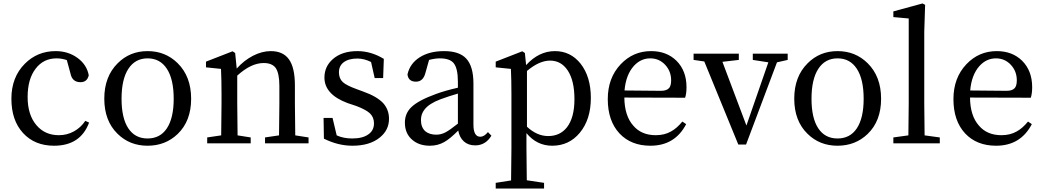

<svg xmlns="http://www.w3.org/2000/svg" viewBox="-20 -830 6049 1112"><path d="M293 14Q181 14 113.5 -59.5Q46 -133 46 -258Q46 -383 124 -461Q197 -534 302 -534Q375 -534 429 -494.5Q483 -455 494 -394Q485 -354 446 -354Q398 -354 388 -405L367 -482Q337 -492 308 -492Q232 -492 187 -433Q140 -373 140 -268Q140 -165 191 -105Q240 -47 321 -47Q368 -47 408 -69Q448 -91 474 -130L496 -120Q446 14 293 14Z M661 -55Q584 -130 584 -258.5Q584 -387 662 -464Q732 -534 835 -534Q938 -534 1009 -464Q1087 -387 1087 -258Q1087 -129 1009 -54Q938 14 834.5 14Q731 14 661 -55ZM946 -86Q986 -146 986 -258Q986 -371 946.5 -431.5Q907 -492 835 -492Q763 -492 723.5 -431.5Q684 -371 684 -258Q684 -146 723 -87Q762 -28 834.5 -28Q907 -28 946 -86Z M1180 0V-34L1261 -46Q1263 -158 1263 -230V-287Q1263 -365 1260 -431L1173 -440V-473L1327 -533L1342 -523L1351 -433Q1393 -480 1445 -507Q1498 -534 1548 -534Q1619 -534 1653 -487Q1688 -439 1688 -335V-230Q1688 -156 1690 -46L1767 -34V0H1515V-34L1596 -46Q1598 -156 1598 -230V-332Q1598 -405 1577 -436Q1556 -465 1507 -465Q1434 -465 1354 -392V-230Q1354 -158 1356 -46L1432 -34V0Z M2021 14Q1938 14 1856 -27L1854 -147H1906L1930 -46Q1969 -28 2020 -28Q2082 -28 2115 -53Q2146 -75 2146 -116Q2146 -151 2122 -174Q2099 -195 2044 -216L1993 -233Q1859 -283 1859 -381Q1859 -445 1908 -488Q1961 -534 2050 -534Q2129 -534 2203 -489L2199 -378H2150L2129 -471Q2089 -491 2050 -491Q1999 -491 1970 -469Q1943 -448 1943 -411Q1943 -375 1966 -354Q1987 -335 2045 -314L2083 -300Q2162 -272 2199 -233Q2233 -195 2233 -142Q2233 -76 2179 -33Q2121 14 2021 14Z M2470 14Q2407 14 2368 -20Q2325 -56 2325 -120Q2325 -173 2362 -209Q2403 -249 2506 -286Q2557 -305 2632 -322V-356Q2632 -435 2607 -465Q2584 -492 2527 -492Q2500 -492 2465 -483L2444 -408Q2431 -357 2389 -357Q2345 -357 2340 -399Q2354 -462 2410.5 -498Q2467 -534 2552 -534Q2640 -534 2680 -491Q2722 -446 2722 -346V-108Q2722 -38 2762 -38Q2784 -38 2806 -65L2826 -44Q2792 12 2732 12Q2692 12 2666.5 -11Q2641 -34 2634 -74Q2585 -25 2554 -8Q2516 14 2470 14ZM2507 -50Q2535 -50 2561 -64Q2584 -76 2632 -114V-288Q2580 -273 2531 -255Q2465 -230 2439 -196Q2418 -170 2418 -135Q2418 -93 2443 -70Q2467 -50 2507 -50Z M2851 262V229L2940 215Q2942 91 2942 31V-287Q2942 -365 2939 -431L2851 -440V-473L3005 -533L3020 -523L3027 -453Q3101 -534 3194 -534Q3284 -534 3342 -462Q3402 -386 3402 -263Q3402 -138 3338 -61Q3276 14 3178 14Q3089 14 3029 -59V28Q3029 90 3031 214L3131 229V262ZM3155 -42Q3223 -42 3263 -92Q3307 -148 3307 -255.5Q3307 -363 3268 -422Q3230 -479 3166 -479Q3103 -479 3032 -419V-96Q3090 -42 3155 -42Z M3747 14Q3635 14 3568 -57Q3500 -130 3500 -256Q3500 -379 3575 -458Q3647 -534 3751 -534Q3841 -534 3898 -478Q3956 -420 3956 -325Q3956 -288 3948 -264L3596 -265Q3597 -159 3648 -102Q3695 -47 3778 -47Q3829 -47 3867 -69Q3900 -87 3932 -126L3954 -111Q3889 14 3747 14ZM3808 -304Q3842 -304 3856 -321Q3867 -335 3867 -365Q3867 -417 3833 -454Q3798 -492 3746 -492Q3691 -492 3651 -448Q3605 -397 3597 -306Z M4256 7 4059 -474 3997 -483V-519H4259V-483L4164 -472L4303 -103L4430 -469L4340 -483V-519H4542V-483L4480 -469L4301 7Z M4657 -55Q4580 -130 4580 -258.5Q4580 -387 4658 -464Q4728 -534 4831 -534Q4934 -534 5005 -464Q5083 -387 5083 -258Q5083 -129 5005 -54Q4934 14 4830.5 14Q4727 14 4657 -55ZM4942 -86Q4982 -146 4982 -258Q4982 -371 4942.5 -431.5Q4903 -492 4831 -492Q4759 -492 4719.5 -431.5Q4680 -371 4680 -258Q4680 -146 4719 -87Q4758 -28 4830.5 -28Q4903 -28 4942 -86Z M5154 0V-34L5241 -46Q5243 -166 5243 -230V-723L5154 -731V-764L5323 -810L5338 -802L5333 -646V-230Q5333 -166 5335 -46L5423 -34V0Z M5749 14Q5637 14 5570 -57Q5502 -130 5502 -256Q5502 -379 5577 -458Q5649 -534 5753 -534Q5843 -534 5900 -478Q5958 -420 5958 -325Q5958 -288 5950 -264L5598 -265Q5599 -159 5650 -102Q5697 -47 5780 -47Q5831 -47 5869 -69Q5902 -87 5934 -126L5956 -111Q5891 14 5749 14ZM5810 -304Q5844 -304 5858 -321Q5869 -335 5869 -365Q5869 -417 5835 -454Q5800 -492 5748 -492Q5693 -492 5653 -448Q5607 -397 5599 -306Z"/></svg>

Font: GenRyuMin TW M
Style: Regular
Weight: 500
Version: Version 1.501;PS 1;hotconv 16.6.51;makeotf.lib2.5.65220